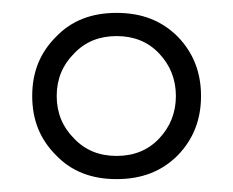

<svg xmlns="http://www.w3.org/2000/svg" viewBox="-20 -742 362 298"><path d="M67 -501C91 -476 122 -464 161 -464C200 -464 231 -476 256 -501C280 -526 292 -556 292 -593C292 -630 280 -660 256 -685C231 -710 200 -722 161 -722C122 -722 91 -710 67 -685C42 -660 30 -630 30 -593C30 -556 42 -526 67 -501ZM227 -527C210 -509 188 -500 161 -500C134 -500 112 -509 95 -527C77 -545 68 -567 68 -593C68 -619 77 -641 95 -659C112 -677 134 -686 161 -686C188 -686 210 -677 227 -659C244 -641 253 -619 253 -593C253 -567 244 -545 227 -527Z"/></svg>

Font: BUSH 25 TRIRONG 0515 A
Style: Regular
Weight: 400
Designer: Katatrad Team
Foundry: CadsonDemak